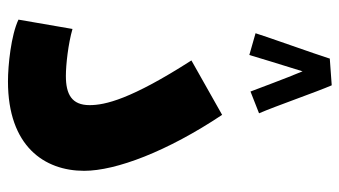

<svg xmlns="http://www.w3.org/2000/svg" viewBox="-210 -658 873 494"><g transform="rotate(90 227.0 -410.5)"><path d="M199 -827 130 -822V-821C118 -783 75 -663 65 -631L121 -615C126 -633 147 -700 163 -752C182 -707 206 -641 215 -618L271 -640C252 -684 216 -788 199 -827ZM30 -21C70 -2 147 6 189 6C356 6 419 -88 419 -190C419 -272 369 -404 275 -545L135 -466C235 -310 250 -244 250 -204C250 -158 222 -143 175 -143C146 -143 92 -149 54 -160Z"/></g></svg>

Font: Noto Sans Arabic UI XCn XBd
Style: Regular
Weight: 800
Width: 2
Designer: Monotype Design Team, Nadine Chahine and Nizar Qandah
Foundry: Monotype Imaging Inc.
Version: Version 2.010